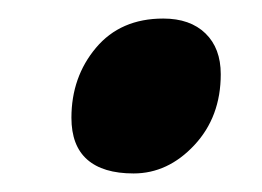

<svg xmlns="http://www.w3.org/2000/svg" viewBox="-20 -457 283 207"><path d="M57 -330Q57 -374 83.5 -405.5Q110 -437 156 -437Q185 -437 201.5 -421Q218 -405 218 -377Q218 -331 189.5 -300.5Q161 -270 124 -270Q91 -270 74 -285Q57 -300 57 -330Z"/></svg>

Font: Noto Sans Display Ex Bold Cond
Style: Italic
Weight: 800
Width: 3
Italic angle: -12°
Designer: Monotype Design team
Foundry: Monotype Imaging Inc.
Version: Version 1.000